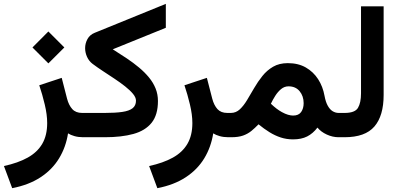

<svg xmlns="http://www.w3.org/2000/svg" viewBox="-41 -714 2084 999"><path d="M210.7 -550.2 127.9 -467.1 210.7 -384.3 293.8 -467.1ZM391.6 0H405.1V-126.4H386.2Q353.2 -126.4 335.1 -146.4Q316.9 -166.4 307.9 -200.7L280.1 -308.9L163.3 -270.4Q179.4 -222.8 191.9 -170.1Q204.5 -117.4 204.5 -73.8Q204.5 -9.5 178.7 34.5Q152.9 78.5 102.8 106.2Q52.6 134 -20.5 149.9L22.4 265.1Q109.4 248.2 170.1 208.3Q230.8 168.5 266.3 110Q301.9 51.5 313 -20.1Q326.3 -11.6 346.5 -5.8Q366.7 0 391.6 0Z M545.7 -457.5 821.8 -569.4V-693.9L452.2 -543.5Q426.5 -533.3 414.2 -510.9Q401.9 -488.6 401.9 -463.3Q401.9 -440.3 411.9 -418.1Q422 -395.9 440.8 -381.7Q464.6 -363.8 494.5 -344.2Q524.3 -324.7 554.5 -304.6Q584.7 -284.6 610.1 -264.5Q635.5 -244.4 651 -225.7Q666.5 -206.9 666.5 -190.4Q666.5 -164.8 649 -150.9Q631.4 -137 595.6 -131.7Q559.7 -126.4 504.4 -126.4H385.7V0H504.9Q591.3 0 653 -17Q714.7 -34 747.8 -75.1Q780.8 -116.2 780.8 -188.5Q780.8 -223.3 768.6 -253.6Q756.4 -283.9 734.3 -310.8Q712.1 -337.8 682.6 -362.5Q653.1 -387.1 618.3 -410.5Q583.4 -433.9 545.7 -457.5Z M1147 0H1160.4V-126.4H1141.6Q1108.6 -126.4 1090.4 -146.4Q1072.3 -166.4 1063.3 -200.7L1035.4 -308.9L918.7 -270.4Q934.8 -222.8 947.3 -170.1Q959.9 -117.4 959.9 -73.8Q959.9 -9.5 934.1 34.5Q908.3 78.5 858.2 106.2Q808 134 734.9 149.9L777.7 265.1Q864.7 248.2 925.4 208.3Q986.1 168.5 1021.7 110Q1057.2 51.5 1068.4 -20.1Q1081.6 -11.6 1101.9 -5.8Q1122.1 0 1147 0Z M1162.6 0Q1199.4 0 1223.8 -8.7Q1248.1 -17.4 1266.8 -32.5Q1285.4 -47.7 1304.1 -67.2Q1332.7 -43.8 1361.3 -26.1Q1389.8 -8.4 1420 1.4Q1450.1 11.2 1483.7 11.2Q1527.3 11.2 1557.3 -4.1Q1587.3 -19.4 1610.7 -50.1Q1629 -27.9 1659.2 -14Q1689.5 0 1720.7 0H1733.9V-126.4H1721.2Q1704.9 -126.4 1690.2 -135.1Q1675.6 -143.8 1664.5 -163.6Q1653.4 -183.3 1647.5 -215.6Q1638.9 -263.5 1614.3 -301.9Q1589.6 -340.2 1550.2 -362.9Q1510.7 -385.5 1456.5 -385.5Q1412.2 -385.5 1380.1 -366.9Q1347.9 -348.2 1324.3 -318.6Q1300.6 -289 1281.5 -256Q1262.4 -222.9 1244.5 -193.3Q1226.7 -163.7 1206.7 -145Q1186.7 -126.4 1160.2 -126.4H1141.4L1141.1 0ZM1460.3 -264.8Q1497.1 -264.8 1518 -239.4Q1538.9 -214 1538.9 -177.2Q1538.9 -149.8 1525.9 -131.2Q1512.9 -112.7 1483.9 -112.7Q1472.6 -112.7 1457.7 -116.9Q1442.9 -121.2 1425.5 -130.8Q1412.4 -138 1398 -148.8Q1383.7 -159.7 1368.5 -174.2Q1377.9 -194.4 1391.1 -215.3Q1404.3 -236.2 1421.5 -250.5Q1438.8 -264.8 1460.3 -264.8Z M1714.4 -126.4V0H1752Q1859 0 1907 -55.7Q1955.1 -111.3 1955.1 -220.2V-681.2H1837.4V-228.5Q1837.4 -179.3 1821.6 -152.8Q1805.8 -126.4 1752.4 -126.4Z"/></svg>

Font: Vazirmatn
Style: Regular
Weight: 400
Designer: Saber Rastikerdar
Foundry: Saber Rastikerdar
Version: Version 33.003;September 2, 2022;FontCreator 14.0.0.2862 64-